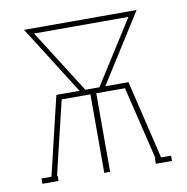

<svg xmlns="http://www.w3.org/2000/svg" viewBox="-65 -583 629 645"><g transform="rotate(-10 250.0 -260.0)"><path d="M29 0V-18H63L127 -286H206L58 -520H442L294 -286H373L437 -18H471V0H416V-18H418L358 -268H260V0H240V-268H142L82 -18H84V0ZM226 -286H274L282 -299L411 -502H89Z"/></g></svg>

Font: Iosevka Curly Slab Thin
Style: Regular
Weight: 100
Monospace: yes
Designer: Belleve Invis
Foundry: Belleve Invis
Version: Version 22.1.2; ttfautohint (v1.8.4)